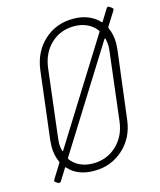

<svg xmlns="http://www.w3.org/2000/svg" viewBox="-111 -800 753 902"><g transform="rotate(-15 265.0 -349.5)"><path d="M520 -696 477 -628Q476 -625 477 -622Q493 -587 493 -545Q493 -536 491 -514L450 -185Q440 -99 381 -45.5Q322 8 239 8Q158 8 114 -42Q111 -46 109 -41L74 15Q71 19 67 20Q63 21 60 19L49 12Q45 10 44.5 6Q44 2 47 -2L90 -71Q92 -74 90 -77Q74 -112 74 -154Q74 -163 76 -185L116 -514Q127 -601 185 -654.5Q243 -708 327 -708Q367 -708 399 -695Q431 -682 453 -658Q456 -655 458 -659L492 -714Q499 -724 506 -718L518 -710Q521 -708 522 -704Q523 -700 520 -696ZM112 -159Q112 -140 117 -122Q117 -120 119 -120Q121 -120 122 -122L431 -616Q433 -619 431 -622Q414 -646 386 -659.5Q358 -673 322 -673Q255 -673 209 -629.5Q163 -586 154 -515L114 -184Q112 -166 112 -159ZM455 -540Q455 -558 450 -578Q450 -580 448.5 -580Q447 -580 445 -578L135 -83Q134 -80 135 -77Q152 -53 180 -40Q208 -27 243 -27Q310 -27 357 -70.5Q404 -114 413 -184L453 -515Q455 -533 455 -540Z"/></g></svg>

Font: Barlow Semi Condensed ExLight
Style: Italic
Weight: 275
Width: 4
Italic angle: -7°
Designer: Jeremy Tribby
Foundry: Tribby Type
Version: Version 1.408